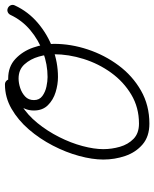

<svg xmlns="http://www.w3.org/2000/svg" viewBox="56 -658 623 775"><g transform="rotate(-90 367.5 -270.5)"><path d="M414 -562Q423 -562 429 -556Q435 -550 435 -541Q435 -532 429 -526Q423 -520 414 -520Q370 -520 330.5 -495.5Q291 -471 258.5 -431Q226 -391 202 -343.5Q178 -296 165.5 -249Q153 -202 153 -165Q153 -131 162.5 -98Q172 -65 194.5 -43Q217 -21 256 -21Q321 -21 373 -52Q425 -83 461.5 -133.5Q498 -184 517 -244.5Q536 -305 536 -364Q536 -392 526.5 -425.5Q517 -459 495.5 -483Q474 -507 438 -507Q420 -507 400 -500.5Q380 -494 365.5 -480.5Q351 -467 351 -445Q351 -423 367.5 -411Q384 -399 405.5 -394.5Q427 -390 444 -390Q495 -390 544 -408Q593 -426 633 -459.5Q673 -493 695 -540Q695 -540 695 -540Q695 -540 695 -540Q699 -548 707 -551Q715 -554 723 -550Q731 -546 734 -538Q737 -530 733 -522Q708 -468 662 -429Q616 -390 559.5 -369Q503 -348 444 -348Q414 -348 383 -357.5Q352 -367 330.5 -388.5Q309 -410 309 -445Q309 -479 329 -502Q349 -525 378.5 -537Q408 -549 438 -549Q486 -549 517 -520Q548 -491 563 -448Q578 -405 578 -364Q578 -296 555.5 -228Q533 -160 491 -103.5Q449 -47 389.5 -13Q330 21 256 21Q204 21 172 -6.5Q140 -34 125.5 -76.5Q111 -119 111 -165Q111 -209 125.5 -262.5Q140 -316 167.5 -369Q195 -422 232.5 -465.5Q270 -509 316 -535.5Q362 -562 414 -562Q414 -562 414 -562Q414 -562 414 -562Z"/></g></svg>

Font: FRB American Cursive Medium
Style: Italic
Weight: 500
Italic angle: -25°
Version: Version 2.0;Modular Font Editor K font №1